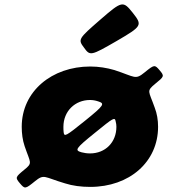

<svg xmlns="http://www.w3.org/2000/svg" viewBox="-20 -828 810 866"><path d="M700 -511C678 -537 676 -537 633 -502C589 -466 591 -481 496 -512C462 -522 425 -528 387 -528C214 -528 78 -416 78 -256C78 -225 82 -196 91 -169C117 -92 129 -94 89 -62C49 -29 48 -27 70 -1C92 25 94 25 137 -10C180 -45 178 -29 273 -1C307 10 346 15 387 15C564 15 693 -98 693 -256C693 -287 688 -316 678 -342C651 -419 639 -416 680 -450C721 -483 722 -485 700 -511ZM266 -256C266 -327 319 -377 386 -377C398 -377 410 -375 422 -371C454 -361 451 -354 363 -283C275 -212 270 -210 267 -232C266 -240 266 -248 266 -256ZM386 -136C372 -136 360 -138 348 -141C316 -150 319 -157 407 -228C494 -299 498 -301 502 -279C504 -272 505 -264 505 -256C505 -186 455 -136 386 -136ZM359 -613C386 -575 390 -576 506 -643C621 -710 623 -714 579 -770C535 -825 531 -825 432 -739C333 -653 331 -650 359 -613Z"/></svg>

Font: Hussar Print
Style: Bold
Weight: 700
Foundry: Cannot Into Space Fonts
Version: Version 2.00